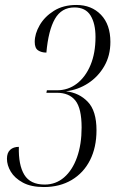

<svg xmlns="http://www.w3.org/2000/svg" viewBox="-20 -744 483 774"><path d="M157 10Q105 10 72 -8Q39 -26 23.5 -52Q8 -78 8 -104Q8 -128 21 -140Q34 -152 56 -152Q54 -79 78 -39.5Q102 0 160 0Q205 0 238.5 -29Q272 -58 290.5 -110Q309 -162 309 -230Q309 -307 284 -338.5Q259 -370 209 -370H167L169 -380H209Q255 -380 290 -407Q325 -434 345 -482Q365 -530 365 -595Q365 -649 345 -681.5Q325 -714 280 -714Q228 -714 201.5 -668Q175 -622 167 -532Q147 -532 133.5 -541Q120 -550 120 -575Q120 -608 140 -642.5Q160 -677 197.5 -700.5Q235 -724 288 -724Q349 -724 387 -684.5Q425 -645 425 -575Q425 -520 400.5 -477.5Q376 -435 335.5 -408.5Q295 -382 246 -376Q299 -370 334 -333.5Q369 -297 369 -219Q369 -150 343 -98.5Q317 -47 269 -18.5Q221 10 157 10Z"/></svg>

Font: Noto Serif Display ExtraCondensed Light
Style: Italic
Weight: 300
Width: 2
Italic angle: -12°
Designer: Monotype Design Team
Foundry: Monotype Imaging Inc.
Version: Version 2.009